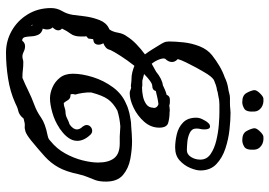

<svg xmlns="http://www.w3.org/2000/svg" viewBox="-152 -662 918 655"><g transform="rotate(90 307.5 -334.0)"><path d="M159 105Q119 105 84.5 85.5Q50 66 28.5 31Q7 -4 7 -49Q7 -69 17 -86Q27 -103 30 -122Q32 -141 35.5 -166Q39 -191 48 -214Q57 -237 76 -246L80 -248Q88 -259 91 -277Q94 -295 104 -308Q114 -324 130 -339.5Q146 -355 165 -369Q156 -381 148 -394Q140 -407 132 -420Q128 -426 124.5 -433.5Q121 -441 121 -451Q121 -472 124 -500.5Q127 -529 137.5 -555.5Q148 -582 168 -598Q186 -612 204.5 -623Q223 -634 243 -641Q261 -650 281 -653Q289 -654 297.5 -656.5Q306 -659 313 -659H334Q342 -659 349.5 -660Q357 -661 364 -661Q388 -661 421 -657.5Q454 -654 486 -643.5Q518 -633 539.5 -612.5Q561 -592 561 -558Q561 -544 552.5 -523.5Q544 -503 527 -487.5Q510 -472 483 -472Q462 -472 438 -477.5Q414 -483 397.5 -499Q381 -515 381 -544Q381 -552 383.5 -558.5Q386 -565 390 -572Q400 -591 411 -591Q421 -591 421 -572Q421 -564 419.5 -558Q418 -552 418 -544Q418 -529 432.5 -522Q447 -515 464.5 -513.5Q482 -512 492 -512Q506 -512 515 -526Q524 -540 524 -558Q524 -580 505 -593Q486 -606 458.5 -612.5Q431 -619 405 -621Q379 -623 364 -623H335Q328 -623 320.5 -622Q313 -621 305 -619Q301 -618 296.5 -617.5Q292 -617 288 -615Q279 -614 270 -611Q261 -608 252 -604Q246 -600 239.5 -592Q233 -584 225 -570Q220 -562 210.5 -544.5Q201 -527 192.5 -509.5Q184 -492 181 -481L183 -479Q191 -471 191 -461Q191 -449 180 -438Q177 -431 182.5 -417Q188 -403 197 -392L224 -407Q236 -417 248 -423Q260 -429 270 -430Q278 -434 286.5 -437.5Q295 -441 303 -443Q307 -454 319 -454Q324 -454 329 -454Q334 -454 339 -452Q346 -453 352 -453.5Q358 -454 363 -453Q381 -453 398 -448.5Q415 -444 415 -418Q415 -389 394.5 -366Q374 -343 346.5 -330Q319 -317 297 -317Q292 -317 287.5 -319Q283 -321 278 -322L275 -321Q269 -321 263.5 -322Q258 -323 253 -323H251Q237 -323 225.5 -326Q214 -329 204 -333Q185 -309 170 -285.5Q155 -262 150 -251Q148 -241 141.5 -235.5Q135 -230 127 -227Q132 -219 132 -210Q132 -204 128.5 -199Q125 -194 116 -193L113 -192L111 -176Q105 -170 103 -169Q104 -165 104 -160.5Q104 -156 104 -150Q104 -128 94.5 -115.5Q85 -103 77 -86L78 -85Q83 -80 83 -73Q83 -64 73 -54Q80 -47 80 -35Q80 -32 79.5 -29Q79 -26 78 -23L77 -20H79Q93 -16 98 -5Q103 6 103.5 18.5Q104 31 106 40Q108 49 117 50L119 49Q126 40 137 40Q147 40 155.5 44.5Q164 49 172 49Q178 49 182 47.5Q186 46 192 46Q207 46 218 47.5Q229 49 244 49H245Q267 40 289 29Q311 18 338 8Q360 0 380.5 -14.5Q401 -29 442 -37Q451 -39 454.5 -41.5Q458 -44 461 -47Q487 -68 503 -97Q519 -126 526.5 -156Q534 -186 534 -209Q534 -245 519 -264Q504 -283 469 -283H445Q437 -283 428 -284Q419 -285 411 -285Q397 -284 383.5 -281.5Q370 -279 357 -275Q331 -261 318 -242.5Q305 -224 295 -186Q294 -175 296.5 -157.5Q299 -140 302 -132Q301 -128 300.5 -124Q300 -120 301 -117L302 -115H305Q316 -115 321.5 -105.5Q327 -96 331 -92Q339 -92 347 -95Q355 -98 362 -98Q373 -98 383.5 -103.5Q394 -109 404 -112Q421 -124 421 -137Q421 -147 411 -157Q406 -164 406 -170Q406 -178 412 -183.5Q418 -189 426 -189Q433 -189 439 -183Q460 -161 460 -138Q460 -122 449.5 -107.5Q439 -93 423 -82Q419 -78 416 -77Q392 -61 363.5 -53Q335 -45 315 -45Q297 -45 277.5 -53.5Q258 -62 244.5 -79Q231 -96 231 -123Q231 -154 242.5 -191Q254 -228 277 -259.5Q300 -291 334 -305Q342 -309 350 -311.5Q358 -314 366 -316Q377 -318 387.5 -320Q398 -322 409 -322Q423 -323 436 -324Q449 -325 461 -325Q490 -325 522 -319Q554 -313 576.5 -294Q599 -275 599 -236Q599 -214 594 -200Q589 -186 583.5 -173.5Q578 -161 574 -143Q565 -100 550.5 -74Q536 -48 513.5 -27.5Q491 -7 458 20Q439 35 428.5 38.5Q418 42 409.5 41Q401 40 384 45Q372 60 358.5 63Q345 66 330 74Q292 91 247 98Q202 105 159 105ZM278 -359Q291 -359 307 -362Q323 -365 335 -373.5Q347 -382 347 -398H348Q348 -411 335 -415Q325 -414 313.5 -411.5Q302 -409 290 -406Q287 -394 273 -394Q266 -394 255 -386Q244 -378 232 -366L255 -360H266Q269 -360 272 -360Q275 -360 278 -359ZM67 20 66 15H64L63 14Q65 18 67 20ZM458 -701Q435 -701 427 -715Q419 -729 417 -741Q416 -749 427 -760.5Q438 -772 445 -773Q464 -775 476.5 -766Q489 -757 490 -743Q492 -715 480.5 -708Q469 -701 458 -701ZM328 -701Q305 -701 297 -715Q289 -729 287 -741Q286 -749 297 -760.5Q308 -772 315 -773Q334 -775 346.5 -766Q359 -757 360 -743Q362 -715 350.5 -708Q339 -701 328 -701Z"/></g></svg>

Font: RU Serius
Style: Regular
Weight: 400
Designer: Robert E. Leuschke
Foundry: Robert E. Leuschke
Version: Version 1.011; ttfautohint (v1.8.3)